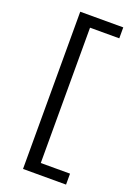

<svg xmlns="http://www.w3.org/2000/svg" viewBox="-157 -773 673 956"><g transform="rotate(20 179.0 -294.5)"><path d="M168 -653V64H323V122H95V-711H323V-653Z"/></g></svg>

Font: Ysabeau Infant Medium
Style: Regular
Weight: 500
Designer: Christian Thalmann (Catharsis Fonts)
Version: Version 0.003